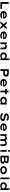

<svg xmlns="http://www.w3.org/2000/svg" viewBox="7565 -8404 849 16020"><g transform="rotate(90 7990.0 -394.5)"><path d="M151 0V-700H301V-135H719V0Z M1247 10Q1145 10 1067 -25Q989 -60 946.5 -121.5Q904 -183 904 -261Q904 -326 929 -377.5Q954 -429 999.5 -465Q1045 -501 1104.5 -521Q1164 -541 1230 -541Q1295 -541 1351 -521Q1407 -501 1449 -466Q1491 -431 1514 -382.5Q1537 -334 1535 -277L1534 -228H1008L985 -320H1417L1401 -302V-324Q1397 -353 1373 -375Q1349 -397 1312 -409.5Q1275 -422 1232 -422Q1177 -422 1133 -406.5Q1089 -391 1063.5 -358Q1038 -325 1038 -272Q1038 -225 1066.5 -188.5Q1095 -152 1147.5 -132Q1200 -112 1269 -112Q1335 -112 1378 -128Q1421 -144 1449 -162L1512 -68Q1479 -44 1436 -26.5Q1393 -9 1345 0.5Q1297 10 1247 10Z M2240 0 2052 -215 2024 -247 1773 -529H1963L2126 -332L2155 -297L2428 0ZM1756 0 2010 -293 2105 -208 1940 0ZM2163 -237 2074 -326 2238 -529H2423Z M2950 10Q2848 10 2770 -25Q2692 -60 2649.5 -121.5Q2607 -183 2607 -261Q2607 -326 2632 -377.5Q2657 -429 2702.5 -465Q2748 -501 2807.5 -521Q2867 -541 2933 -541Q2998 -541 3054 -521Q3110 -501 3152 -466Q3194 -431 3217 -382.5Q3240 -334 3238 -277L3237 -228H2711L2688 -320H3120L3104 -302V-324Q3100 -353 3076 -375Q3052 -397 3015 -409.5Q2978 -422 2935 -422Q2880 -422 2836 -406.5Q2792 -391 2766.5 -358Q2741 -325 2741 -272Q2741 -225 2769.5 -188.5Q2798 -152 2850.5 -132Q2903 -112 2972 -112Q3038 -112 3081 -128Q3124 -144 3152 -162L3215 -68Q3182 -44 3139 -26.5Q3096 -9 3048 0.5Q3000 10 2950 10Z M3520 0V-529H3656L3660 -392L3621 -383Q3637 -424 3670.5 -459.5Q3704 -495 3753 -517.5Q3802 -540 3862 -540Q3937 -540 3988 -511Q4039 -482 4065.5 -431.5Q4092 -381 4092 -316V0H3950V-291Q3950 -330 3932.5 -358.5Q3915 -387 3885 -402.5Q3855 -418 3816 -418Q3780 -418 3752 -406Q3724 -394 3703.5 -374Q3683 -354 3672.5 -331Q3662 -308 3662 -285V0H3592Q3559 0 3541 0Q3523 0 3520 0Z M4640 10Q4553 10 4489 -25Q4425 -60 4389.5 -122Q4354 -184 4354 -265Q4354 -345 4391 -407Q4428 -469 4494 -504.5Q4560 -540 4646 -540Q4697 -540 4741 -528Q4785 -516 4818.5 -495.5Q4852 -475 4871.5 -451Q4891 -427 4893 -402L4857 -395V-740H5000V0H4865L4859 -136L4887 -128Q4885 -103 4865 -78.5Q4845 -54 4810.5 -34Q4776 -14 4732.5 -2Q4689 10 4640 10ZM4678 -112Q4734 -112 4775 -132Q4816 -152 4839 -186Q4862 -220 4862 -265Q4862 -309 4839 -343Q4816 -377 4775 -396.5Q4734 -416 4678 -416Q4623 -416 4582.5 -396.5Q4542 -377 4519 -343Q4496 -309 4496 -265Q4496 -220 4519 -186Q4542 -152 4582.5 -132Q4623 -112 4678 -112Z M5752 0V-700H6139Q6205 -700 6259 -670.5Q6313 -641 6344.5 -590Q6376 -539 6376 -475Q6376 -408 6342 -354Q6308 -300 6251.5 -269Q6195 -238 6124 -238H5902V0ZM5900 -373H6102Q6134 -373 6160.5 -386Q6187 -399 6202.5 -422.5Q6218 -446 6218 -474Q6218 -501 6202.5 -521Q6187 -541 6160.5 -553Q6134 -565 6102 -565H5900Z M6911 10Q6809 10 6731 -25Q6653 -60 6610.5 -121.5Q6568 -183 6568 -261Q6568 -326 6593 -377.5Q6618 -429 6663.5 -465Q6709 -501 6768.5 -521Q6828 -541 6894 -541Q6959 -541 7015 -521Q7071 -501 7113 -466Q7155 -431 7178 -382.5Q7201 -334 7199 -277L7198 -228H6672L6649 -320H7081L7065 -302V-324Q7061 -353 7037 -375Q7013 -397 6976 -409.5Q6939 -422 6896 -422Q6841 -422 6797 -406.5Q6753 -391 6727.5 -358Q6702 -325 6702 -272Q6702 -225 6730.5 -188.5Q6759 -152 6811.5 -132Q6864 -112 6933 -112Q6999 -112 7042 -128Q7085 -144 7113 -162L7176 -68Q7143 -44 7100 -26.5Q7057 -9 7009 0.5Q6961 10 6911 10Z M7543 0V-685H7685V0ZM7401 -402V-529H7852V-402Z M8343 10Q8256 10 8191 -25.5Q8126 -61 8090 -123Q8054 -185 8054 -265Q8054 -345 8091.5 -407.5Q8129 -470 8194.5 -505Q8260 -540 8347 -540Q8399 -540 8442.5 -527.5Q8486 -515 8518.5 -494.5Q8551 -474 8571 -449.5Q8591 -425 8595 -402L8560 -400V-529H8701V0H8558V-141L8587 -134Q8584 -108 8563.5 -83Q8543 -58 8510 -37Q8477 -16 8434 -3Q8391 10 8343 10ZM8379 -113Q8434 -113 8475.5 -132.5Q8517 -152 8539.5 -186.5Q8562 -221 8562 -265Q8562 -310 8539.5 -344Q8517 -378 8475.5 -397.5Q8434 -417 8379 -417Q8325 -417 8283.5 -397.5Q8242 -378 8218.5 -344Q8195 -310 8195 -265Q8195 -221 8218.5 -186.5Q8242 -152 8283.5 -132.5Q8325 -113 8379 -113Z M9757 10Q9679 10 9615.5 -5.5Q9552 -21 9499.5 -49.5Q9447 -78 9405 -118L9485 -235Q9553 -172 9623.5 -145Q9694 -118 9766 -118Q9803 -118 9838 -126.5Q9873 -135 9896.5 -153.5Q9920 -172 9920 -202Q9920 -220 9908.5 -233Q9897 -246 9877.5 -255Q9858 -264 9832 -269.5Q9806 -275 9778.5 -278.5Q9751 -282 9724 -286Q9657 -295 9605.5 -312Q9554 -329 9517.5 -354Q9481 -379 9461.5 -415.5Q9442 -452 9442 -498Q9442 -548 9466 -588.5Q9490 -629 9533.5 -657Q9577 -685 9633.5 -699.5Q9690 -714 9755 -714Q9825 -714 9881.5 -700Q9938 -686 9981.5 -661Q10025 -636 10053 -603L9970 -500Q9943 -528 9907.5 -546.5Q9872 -565 9832.5 -575Q9793 -585 9752 -585Q9708 -585 9674 -576.5Q9640 -568 9620 -551Q9600 -534 9600 -510Q9600 -488 9615 -473Q9630 -458 9655 -449Q9680 -440 9712.5 -433.5Q9745 -427 9780 -423Q9838 -414 9891.5 -402Q9945 -390 9987 -368.5Q10029 -347 10053 -311Q10077 -275 10077 -220Q10077 -148 10036 -96.5Q9995 -45 9923 -17.5Q9851 10 9757 10Z M10612 10Q10510 10 10432 -25Q10354 -60 10311.5 -121.5Q10269 -183 10269 -261Q10269 -326 10294 -377.5Q10319 -429 10364.5 -465Q10410 -501 10469.5 -521Q10529 -541 10595 -541Q10660 -541 10716 -521Q10772 -501 10814 -466Q10856 -431 10879 -382.5Q10902 -334 10900 -277L10899 -228H10373L10350 -320H10782L10766 -302V-324Q10762 -353 10738 -375Q10714 -397 10677 -409.5Q10640 -422 10597 -422Q10542 -422 10498 -406.5Q10454 -391 10428.5 -358Q10403 -325 10403 -272Q10403 -225 10431.5 -188.5Q10460 -152 10512.5 -132Q10565 -112 10634 -112Q10700 -112 10743 -128Q10786 -144 10814 -162L10877 -68Q10844 -44 10801 -26.5Q10758 -9 10710 0.5Q10662 10 10612 10Z M11173 0V-529H11310L11313 -399L11277 -410Q11291 -432 11314 -455Q11337 -478 11368 -497Q11399 -516 11438.5 -527.5Q11478 -539 11525 -539Q11573 -539 11613.5 -524Q11654 -509 11682 -476.5Q11710 -444 11721 -391L11685 -396L11693 -412Q11708 -434 11732.5 -456.5Q11757 -479 11789 -497Q11821 -515 11859 -527Q11897 -539 11940 -539Q12020 -539 12068.5 -509.5Q12117 -480 12138.5 -429Q12160 -378 12160 -314V0H12018V-297Q12018 -332 12006.5 -359Q11995 -386 11970 -401Q11945 -416 11905 -416Q11869 -416 11839 -405Q11809 -394 11785.5 -374.5Q11762 -355 11749.5 -328.5Q11737 -302 11737 -273V0H11594V-298Q11594 -333 11581 -359.5Q11568 -386 11539.5 -401Q11511 -416 11465 -416Q11432 -416 11404.5 -404Q11377 -392 11357 -372.5Q11337 -353 11326.5 -330.5Q11316 -308 11316 -288V0Z M12500 0V-529H12642V0ZM12571 -644Q12530 -644 12507 -664.5Q12484 -685 12484 -722Q12484 -756 12507.5 -777.5Q12531 -799 12571 -799Q12612 -799 12635 -778.5Q12658 -758 12658 -722Q12658 -688 12634.5 -666Q12611 -644 12571 -644Z M12970 0V-700H13339Q13424 -700 13482 -679.5Q13540 -659 13569.5 -620Q13599 -581 13599 -527Q13599 -468 13565.5 -428Q13532 -388 13465 -371L13469 -391Q13514 -381 13552.5 -358Q13591 -335 13613.5 -298Q13636 -261 13636 -210Q13636 -150 13613 -109.5Q13590 -69 13549.5 -45Q13509 -21 13460 -10.5Q13411 0 13361 0ZM13114 -130H13362Q13399 -130 13427.5 -139.5Q13456 -149 13471.5 -168.5Q13487 -188 13487 -216Q13487 -247 13467.5 -265.5Q13448 -284 13418 -292.5Q13388 -301 13357 -301H13114ZM13114 -420H13340Q13371 -420 13396.5 -429.5Q13422 -439 13436 -456Q13450 -473 13450 -497Q13450 -536 13417 -553Q13384 -570 13331 -570H13114Z M14180 10Q14081 10 14004.5 -25Q13928 -60 13885 -122.5Q13842 -185 13842 -265Q13842 -346 13885 -408Q13928 -470 14004.5 -505Q14081 -540 14180 -540Q14279 -540 14354.5 -505Q14430 -470 14473.5 -408Q14517 -346 14517 -265Q14517 -185 14473.5 -122.5Q14430 -60 14354.5 -25Q14279 10 14180 10ZM14180 -114Q14235 -114 14278.5 -133Q14322 -152 14348.5 -186.5Q14375 -221 14373 -265Q14375 -310 14348.5 -344Q14322 -378 14278.5 -397.5Q14235 -417 14180 -417Q14125 -417 14080.5 -397.5Q14036 -378 14010.5 -344Q13985 -310 13986 -265Q13985 -221 14010.5 -186.5Q14036 -152 14080.5 -133Q14125 -114 14180 -114Z M14791 0V-740H14933V0Z M15474 10Q15387 10 15323 -25Q15259 -60 15223.5 -122Q15188 -184 15188 -265Q15188 -345 15225 -407Q15262 -469 15328 -504.5Q15394 -540 15480 -540Q15531 -540 15575 -528Q15619 -516 15652.5 -495.5Q15686 -475 15705.5 -451Q15725 -427 15727 -402L15691 -395V-740H15834V0H15699L15693 -136L15721 -128Q15719 -103 15699 -78.5Q15679 -54 15644.5 -34Q15610 -14 15566.5 -2Q15523 10 15474 10ZM15512 -112Q15568 -112 15609 -132Q15650 -152 15673 -186Q15696 -220 15696 -265Q15696 -309 15673 -343Q15650 -377 15609 -396.5Q15568 -416 15512 -416Q15457 -416 15416.5 -396.5Q15376 -377 15353 -343Q15330 -309 15330 -265Q15330 -220 15353 -186Q15376 -152 15416.5 -132Q15457 -112 15512 -112Z"/></g></svg>

Font: Lexend Peta SemiBold
Style: Regular
Weight: 600
Designer: Bonnie Shaver-Troup, Thomas Jockin
Foundry: Lexend
Version: Version 1.007